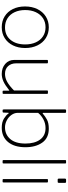

<svg xmlns="http://www.w3.org/2000/svg" viewBox="706 -1488 792 2245"><g transform="rotate(90 1102.5 -366.0)"><path d="M56 -262Q56 -343 86.5 -406Q117 -469 172.5 -504.5Q228 -540 300 -540Q371 -540 426 -505Q481 -470 511.5 -407Q542 -344 542 -264Q542 -184 511.5 -121.5Q481 -59 426 -24.5Q371 10 299 10Q226 10 171 -24.5Q116 -59 86 -120.5Q56 -182 56 -262ZM500 -264Q500 -335 475.5 -388.5Q451 -442 405.5 -472Q360 -502 300 -502Q239 -502 193.5 -472Q148 -442 123 -388Q98 -334 98 -264Q98 -194 123 -140.5Q148 -87 194 -57.5Q240 -28 301 -28Q393 -28 446.5 -92.5Q500 -157 500 -264Z M1038 -133V-521Q1038 -530 1047 -530H1069Q1078 -530 1078 -521V-9Q1078 0 1070 0H1049Q1041 0 1041 -8V-72Q1041 -77 1039 -78Q1037 -79 1033 -75Q973 -27 930 -8.5Q887 10 845 10Q774 10 727.5 -31Q681 -72 681 -137V-520Q681 -530 690 -530H712Q721 -530 721 -521V-159Q721 -100 754 -64Q787 -28 844 -28Q893 -28 939.5 -54.5Q986 -81 1038 -133Z M1271 0Q1265 0 1262.5 -3Q1260 -6 1260 -13V-732Q1260 -742 1269 -742H1292Q1300 -742 1300 -731V-478Q1300 -468 1304 -468Q1308 -468 1313 -473Q1340 -497 1379 -518.5Q1418 -540 1485 -540Q1594 -540 1648 -463.5Q1702 -387 1702 -267Q1702 -138 1641.5 -64Q1581 10 1474 10Q1408 10 1367.5 -15.5Q1327 -41 1309 -67Q1306 -72 1303 -72Q1299 -72 1299 -64L1297 -13Q1297 -5 1294 -2.5Q1291 0 1282 0ZM1300 -177Q1300 -138 1324.5 -103.5Q1349 -69 1388.5 -48.5Q1428 -28 1470 -28Q1553 -28 1606 -89Q1659 -150 1659 -267Q1659 -376 1612 -439Q1565 -502 1478 -502Q1425 -502 1378.5 -478Q1332 -454 1300 -415Z M1892 -12Q1892 -5 1890 -2.5Q1888 0 1880 0H1863Q1856 0 1854 -2Q1852 -4 1852 -10V-732Q1852 -738 1854 -740Q1856 -742 1861 -742H1883Q1888 -742 1890 -740Q1892 -738 1892 -732Z M2119 -660Q2119 -652 2116.5 -648Q2114 -644 2107 -644H2080Q2069 -644 2069 -658V-729Q2069 -735 2072.5 -738.5Q2076 -742 2081 -742H2107Q2112 -742 2115.5 -738.5Q2119 -735 2119 -729ZM2114 -12Q2114 -5 2112 -2.5Q2110 0 2102 0H2085Q2078 0 2076 -2Q2074 -4 2074 -10V-520Q2074 -526 2076 -528Q2078 -530 2083 -530H2105Q2110 -530 2112 -528Q2114 -526 2114 -520Z"/></g></svg>

Font: Libre Franklin Thin
Style: Regular
Weight: 250
Designer: Pablo Impallari, Rodrigo Fuenzalida
Foundry: Impallari Type
Version: Version 1.002; ttfautohint (v1.5)